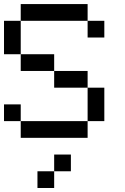

<svg xmlns="http://www.w3.org/2000/svg" viewBox="-20 -687 623 957"><path d="M0 -83.3V-166.7H83.3V-83.3ZM0 -416.7V-583.3H83.3V-416.7ZM166.7 166.7H250V250H166.7ZM333.3 83.3V166.7H250V83.3ZM500 -83.3H416.7V-250H500ZM500 -583.3V-500H416.7V-583.3ZM83.3 -83.3H416.7V0H83.3ZM83.3 -416.7H250V-333.3H83.3ZM83.3 -583.3V-666.7H416.7V-583.3ZM250 -333.3H416.7V-250H250Z"/></svg>

Font: Galmuri11 Regular
Style: Regular
Weight: 400
Designer: Minseo Lee (Quiple)
Version: Version 2.356;hotconv 1.1.0;makeotfexe 2.6.0 DEVELOPMENT